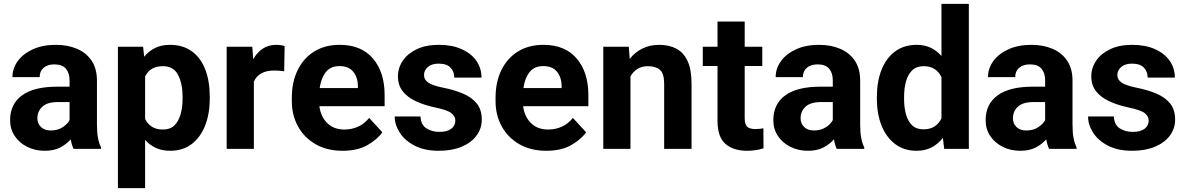

<svg xmlns="http://www.w3.org/2000/svg" viewBox="-20 -770 6134 993"><path d="M360.4 0Q351.1 -19 345.7 -49.3Q324.7 -24.9 292 -7.6Q259.3 9.8 211.4 9.8Q161.1 9.8 120.4 -10.7Q79.6 -31.2 55.9 -66.9Q32.2 -102.5 32.2 -148.4Q32.2 -231.4 93.8 -276.6Q155.3 -321.8 276.9 -321.8H339.8V-354.5Q339.8 -392.1 321 -414.6Q302.2 -437 261.2 -437Q225.6 -437 205.3 -419.2Q185.1 -401.4 185.1 -371.1H44.4Q44.4 -416.5 72 -454.3Q99.6 -492.2 150.1 -515.1Q200.7 -538.1 269 -538.1Q330.1 -538.1 378.2 -517.6Q426.3 -497.1 453.9 -456.1Q481.4 -415 481.4 -353.5V-127.4Q481.4 -84 486.8 -56.2Q492.2 -28.3 502.4 -8.3V0ZM242.2 -95.2Q278.3 -95.2 303.7 -111.8Q329.1 -128.4 339.8 -148.9V-242.2H280.8Q224.6 -242.2 199 -218.3Q173.3 -194.3 173.3 -158.2Q173.3 -130.9 191.9 -113Q210.4 -95.2 242.2 -95.2Z M1064.9 -270V-259.8Q1064.9 -182.6 1041.3 -121.6Q1017.6 -60.5 971.9 -25.4Q926.3 9.8 859.9 9.8Q817.9 9.8 785.9 -5.1Q753.9 -20 730.5 -46.4V203.1H589.8V-528.3H720.2L725.6 -476.6Q749.5 -505.9 782.5 -522Q815.4 -538.1 858.9 -538.1Q926.3 -538.1 972.2 -504.6Q1018.1 -471.2 1041.5 -410.9Q1064.9 -350.6 1064.9 -270ZM924.3 -259.8V-270Q924.3 -336.9 901.1 -382.3Q877.9 -427.7 822.8 -427.7Q787.6 -427.7 765.1 -413.8Q742.7 -399.9 730.5 -374.5V-154.8Q742.7 -129.4 765.4 -114.7Q788.1 -100.1 823.7 -100.1Q860.4 -100.1 882.3 -121.8Q904.3 -143.6 914.3 -179.9Q924.3 -216.3 924.3 -259.8Z M1452.1 -531.7 1449.7 -401.4Q1439.5 -402.8 1425 -404.1Q1410.6 -405.3 1398.9 -405.3Q1318.4 -405.3 1293 -348.1V0H1152.3V-528.3H1284.7L1289.6 -463.9Q1309.1 -498.5 1338.9 -518.3Q1368.7 -538.1 1408.2 -538.1Q1419.4 -538.1 1431.9 -536.4Q1444.3 -534.7 1452.1 -531.7Z M1752.4 9.8Q1670.4 9.8 1611.3 -24.7Q1552.2 -59.1 1520.8 -117.2Q1489.3 -175.3 1489.3 -246.1V-265.6Q1489.3 -345.7 1519.3 -407.2Q1549.3 -468.8 1604.7 -503.4Q1660.2 -538.1 1736.8 -538.1Q1849.1 -538.1 1909.2 -467Q1969.2 -396 1969.2 -279.3V-220.7H1631.8Q1638.7 -167 1672.4 -133.5Q1706.1 -100.1 1761.2 -100.1Q1799.3 -100.1 1832.3 -115Q1865.2 -129.9 1889.2 -160.2L1957.5 -85.9Q1932.6 -49.8 1881.1 -20Q1829.6 9.8 1752.4 9.8ZM1735.4 -428.2Q1689.5 -428.2 1665 -397Q1640.6 -365.7 1633.3 -314.5H1831.1V-325.2Q1830.6 -368.7 1807.4 -398.4Q1784.2 -428.2 1735.4 -428.2Z M2335 -146Q2335 -168.9 2313.7 -185.3Q2292.5 -201.7 2225.6 -215.3Q2171.9 -227.1 2129.4 -247.1Q2086.9 -267.1 2062.5 -298.3Q2038.1 -329.6 2038.1 -375Q2038.1 -418.9 2063.2 -456.1Q2088.4 -493.2 2135.7 -515.6Q2183.1 -538.1 2249 -538.1Q2317.4 -538.1 2366.9 -516.1Q2416.5 -494.1 2443.4 -455.8Q2470.2 -417.5 2470.2 -368.7H2329.6Q2329.6 -399.4 2310.1 -420.2Q2290.5 -440.9 2248.5 -440.9Q2212.9 -440.9 2192.9 -423.6Q2172.9 -406.2 2172.9 -381.8Q2172.9 -357.9 2194.8 -342.8Q2216.8 -327.6 2272 -316.4Q2329.1 -305.2 2374.3 -286.1Q2419.4 -267.1 2445.6 -235.1Q2471.7 -203.1 2471.7 -151.4Q2471.7 -105 2444.3 -68.4Q2417 -31.7 2367.2 -11Q2317.4 9.8 2249.5 9.8Q2175.3 9.8 2124.5 -16.6Q2073.7 -43 2047.6 -83.7Q2021.5 -124.5 2021.5 -167.5H2154.8Q2156.7 -124.5 2185.3 -106.2Q2213.9 -87.9 2252.4 -87.9Q2293 -87.9 2314 -104.2Q2335 -120.6 2335 -146Z M2806.2 9.8Q2724.1 9.8 2665 -24.7Q2606 -59.1 2574.5 -117.2Q2543 -175.3 2543 -246.1V-265.6Q2543 -345.7 2573 -407.2Q2603 -468.8 2658.4 -503.4Q2713.9 -538.1 2790.5 -538.1Q2902.8 -538.1 2962.9 -467Q3022.9 -396 3022.9 -279.3V-220.7H2685.5Q2692.4 -167 2726.1 -133.5Q2759.8 -100.1 2814.9 -100.1Q2853 -100.1 2886 -115Q2918.9 -129.9 2942.9 -160.2L3011.2 -85.9Q2986.3 -49.8 2934.8 -20Q2883.3 9.8 2806.2 9.8ZM2789.1 -428.2Q2743.2 -428.2 2718.8 -397Q2694.3 -365.7 2687 -314.5H2884.8V-325.2Q2884.3 -368.7 2861.1 -398.4Q2837.9 -428.2 2789.1 -428.2Z M3330.6 -427.7Q3298.8 -427.7 3276.4 -413.3Q3253.9 -398.9 3240.7 -374.5V0H3100.1V-528.3H3231.9L3236.8 -465.3Q3264.2 -500.5 3303 -519.3Q3341.8 -538.1 3389.6 -538.1Q3439.5 -538.1 3477.1 -518.8Q3514.6 -499.5 3535.6 -455.3Q3556.6 -411.1 3556.6 -336.9V0H3415V-337.4Q3415 -389.6 3393.1 -408.7Q3371.1 -427.7 3330.6 -427.7Z M3922.4 -528.3V-428.7H3831.5V-159.2Q3831.5 -125 3845.2 -113.8Q3858.9 -102.5 3886.7 -102.5Q3899.9 -102.5 3910.2 -103.8Q3920.4 -105 3928.2 -106.4L3928.7 -2.9Q3910.6 2.9 3889.6 6.3Q3868.7 9.8 3843.3 9.8Q3773.4 9.8 3732.2 -25.6Q3690.9 -61 3690.9 -145V-428.7H3614.7V-528.3H3690.9V-658.7H3831.5V-528.3Z M4307.6 0Q4298.3 -19 4293 -49.3Q4272 -24.9 4239.3 -7.6Q4206.5 9.8 4158.7 9.8Q4108.4 9.8 4067.6 -10.7Q4026.9 -31.2 4003.2 -66.9Q3979.5 -102.5 3979.5 -148.4Q3979.5 -231.4 4041 -276.6Q4102.5 -321.8 4224.1 -321.8H4287.1V-354.5Q4287.1 -392.1 4268.3 -414.6Q4249.5 -437 4208.5 -437Q4172.9 -437 4152.6 -419.2Q4132.3 -401.4 4132.3 -371.1H3991.7Q3991.7 -416.5 4019.3 -454.3Q4046.9 -492.2 4097.4 -515.1Q4147.9 -538.1 4216.3 -538.1Q4277.3 -538.1 4325.4 -517.6Q4373.5 -497.1 4401.1 -456.1Q4428.7 -415 4428.7 -353.5V-127.4Q4428.7 -84 4434.1 -56.2Q4439.5 -28.3 4449.7 -8.3V0ZM4189.5 -95.2Q4225.6 -95.2 4251 -111.8Q4276.4 -128.4 4287.1 -148.9V-242.2H4228Q4171.9 -242.2 4146.2 -218.3Q4120.6 -194.3 4120.6 -158.2Q4120.6 -130.9 4139.2 -113Q4157.7 -95.2 4189.5 -95.2Z M4515.1 -257.8V-268.1Q4515.1 -348.6 4539.3 -409.4Q4563.5 -470.2 4609.6 -504.2Q4655.8 -538.1 4721.7 -538.1Q4762.2 -538.1 4793.7 -522.9Q4825.2 -507.8 4849.1 -480.5V-750H4990.7V0H4863.3L4856.4 -56.6Q4832 -25.4 4798.3 -7.8Q4764.6 9.8 4720.7 9.8Q4655.3 9.8 4609.4 -25.1Q4563.5 -60.1 4539.3 -120.6Q4515.1 -181.2 4515.1 -257.8ZM4655.8 -268.1V-257.8Q4655.8 -214.4 4665.5 -178.7Q4675.3 -143.1 4697.3 -122.1Q4719.2 -101.1 4756.3 -101.1Q4790.5 -101.1 4813.5 -116.2Q4836.4 -131.3 4849.1 -157.7V-371.6Q4836.4 -397.9 4813.7 -412.8Q4791 -427.7 4757.3 -427.7Q4720.2 -427.7 4698 -406.5Q4675.8 -385.3 4665.8 -349.1Q4655.8 -313 4655.8 -268.1Z M5405.8 0Q5396.5 -19 5391.1 -49.3Q5370.1 -24.9 5337.4 -7.6Q5304.7 9.8 5256.8 9.8Q5206.5 9.8 5165.8 -10.7Q5125 -31.2 5101.3 -66.9Q5077.6 -102.5 5077.6 -148.4Q5077.6 -231.4 5139.2 -276.6Q5200.7 -321.8 5322.3 -321.8H5385.3V-354.5Q5385.3 -392.1 5366.5 -414.6Q5347.7 -437 5306.6 -437Q5271 -437 5250.7 -419.2Q5230.5 -401.4 5230.5 -371.1H5089.8Q5089.8 -416.5 5117.4 -454.3Q5145 -492.2 5195.6 -515.1Q5246.1 -538.1 5314.5 -538.1Q5375.5 -538.1 5423.6 -517.6Q5471.7 -497.1 5499.3 -456.1Q5526.9 -415 5526.9 -353.5V-127.4Q5526.9 -84 5532.2 -56.2Q5537.6 -28.3 5547.9 -8.3V0ZM5287.6 -95.2Q5323.7 -95.2 5349.1 -111.8Q5374.5 -128.4 5385.3 -148.9V-242.2H5326.2Q5270 -242.2 5244.4 -218.3Q5218.8 -194.3 5218.8 -158.2Q5218.8 -130.9 5237.3 -113Q5255.9 -95.2 5287.6 -95.2Z M5920.9 -146Q5920.9 -168.9 5899.7 -185.3Q5878.4 -201.7 5811.5 -215.3Q5757.8 -227.1 5715.3 -247.1Q5672.9 -267.1 5648.4 -298.3Q5624 -329.6 5624 -375Q5624 -418.9 5649.2 -456.1Q5674.3 -493.2 5721.7 -515.6Q5769 -538.1 5835 -538.1Q5903.3 -538.1 5952.9 -516.1Q6002.4 -494.1 6029.3 -455.8Q6056.2 -417.5 6056.2 -368.7H5915.5Q5915.5 -399.4 5896 -420.2Q5876.5 -440.9 5834.5 -440.9Q5798.8 -440.9 5778.8 -423.6Q5758.8 -406.2 5758.8 -381.8Q5758.8 -357.9 5780.8 -342.8Q5802.7 -327.6 5857.9 -316.4Q5915 -305.2 5960.2 -286.1Q6005.4 -267.1 6031.5 -235.1Q6057.6 -203.1 6057.6 -151.4Q6057.6 -105 6030.3 -68.4Q6002.9 -31.7 5953.1 -11Q5903.3 9.8 5835.4 9.8Q5761.2 9.8 5710.4 -16.6Q5659.7 -43 5633.5 -83.7Q5607.4 -124.5 5607.4 -167.5H5740.7Q5742.7 -124.5 5771.2 -106.2Q5799.8 -87.9 5838.4 -87.9Q5878.9 -87.9 5899.9 -104.2Q5920.9 -120.6 5920.9 -146Z"/></svg>

Font: Vazirmatn RD FD
Style: Bold
Weight: 700
Designer: Saber Rastikerdar
Foundry: Saber Rastikerdar
Version: Version 33.003